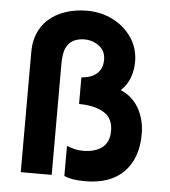

<svg xmlns="http://www.w3.org/2000/svg" viewBox="-53 -783 752 847"><g transform="rotate(5 323.0 -360.0)"><path d="M355 15Q322 15 300.8 11.2Q279.5 7.5 262 0V-133Q275 -128 293.5 -123Q312 -118 335 -118Q387.5 -118 418.8 -142Q450 -166 450 -216Q450 -273 408 -297.5Q366 -322 299 -322V-440Q329.5 -442 350.2 -452.8Q371 -463.5 381.5 -482Q392 -500.5 392 -526Q392 -565 363 -586.5Q334 -608 298 -608Q274 -608 253.2 -599Q232.5 -590 219 -566Q212.5 -554 209.2 -534.5Q206 -515 206 -493V0H69V-530Q69 -549 70.8 -564Q72.5 -579 77 -594Q92.5 -644.5 126.2 -675.5Q160 -706.5 204.8 -720.8Q249.5 -735 298 -735Q362 -735 414.5 -708Q467 -681 498 -634.2Q529 -587.5 529 -529Q529 -491 516.5 -457.8Q504 -424.5 477 -399Q503.5 -388 523.8 -369.8Q544 -351.5 557.8 -327.2Q571.5 -303 578.8 -274.2Q586 -245.5 586 -214Q586 -107 526.5 -46Q467 15 355 15Z"/></g></svg>

Font: Manrope ExtraLight ExtraBold
Style: Regular
Weight: 800
Version: Version 4.504